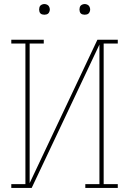

<svg xmlns="http://www.w3.org/2000/svg" viewBox="-20 -932 640 952"><path d="M36 0V-19H106V-716H36V-735H197V-716H127V-24L463 -735H564V-716H494V-19H564V0H403V-19H473V-711L137 0ZM400 -859Q395 -859 389.5 -860.5Q384 -862 380.5 -865.5Q377 -869 375.5 -874.5Q374 -880 374 -885Q374 -890 375.5 -895.5Q377 -901 380.5 -904.5Q384 -908 389.5 -910Q395 -912 400 -912Q405 -912 410.5 -910Q416 -908 419.5 -904.5Q423 -901 425 -895.5Q427 -890 427 -885Q427 -880 425 -874.5Q423 -869 419.5 -865.5Q416 -862 410.5 -860.5Q405 -859 400 -859ZM200 -859Q195 -859 189.5 -860.5Q184 -862 180.5 -865.5Q177 -869 175.5 -874.5Q174 -880 174 -885Q174 -890 175.5 -895.5Q177 -901 180.5 -904.5Q184 -908 189.5 -910Q195 -912 200 -912Q205 -912 210.5 -910Q216 -908 219.5 -904.5Q223 -901 225 -895.5Q227 -890 227 -885Q227 -880 225 -874.5Q223 -869 219.5 -865.5Q216 -862 210.5 -860.5Q205 -859 200 -859Z"/></svg>

Font: Iosevka Slab Thin Extended
Style: Regular
Weight: 100
Width: 7
Monospace: yes
Designer: Belleve Invis
Foundry: Belleve Invis
Version: Version 11.1.1; ttfautohint (v1.8.3)